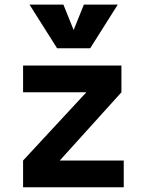

<svg xmlns="http://www.w3.org/2000/svg" viewBox="-20 -796 626 816"><path d="M180.2 -54.2 78.1 -113.8 400.4 -461.4 496.1 -403.8ZM78.1 0V-113.8H505.9V0ZM78.1 -403.8V-517.6H496.1V-403.8ZM222.7 -590.8 105.5 -776.4H249.5L297.9 -656.2H288.1L336.4 -776.4H480.5L363.3 -590.8Z"/></svg>

Font: Cascadia Mono
Style: Regular
Weight: 400
Monospace: yes
Designer: Aaron Bell
Foundry: Saja Typeworks
Version: Version 2102.003